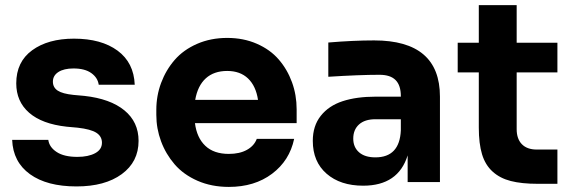

<svg xmlns="http://www.w3.org/2000/svg" viewBox="-20 -716 2247 755"><path d="M280.8 17.1Q164.6 17.1 97.9 -31Q31.2 -79.1 27.8 -166H169.9Q173.8 -137.2 202.9 -118.2Q231.9 -99.1 284.2 -99.1Q327.1 -99.1 354 -113.5Q380.9 -127.9 380.9 -154.8Q380.9 -179.7 359.1 -193.8Q337.4 -208 285.2 -213.9L242.2 -217.8Q145 -228.5 94.5 -272.7Q43.9 -316.9 43.9 -388.2Q43.9 -472.7 106.4 -518.3Q168.9 -564 271 -564Q378.4 -564 442.4 -516.8Q506.3 -469.7 509.8 -382.8H368.2Q364.3 -410.6 338.9 -428.7Q313.5 -446.8 269 -446.8Q231.4 -446.8 209.7 -432.9Q188 -418.9 188 -395Q188 -372.1 207 -359.6Q226.1 -347.2 269 -342.8L312 -338.9Q413.6 -327.6 469.2 -282Q524.9 -236.3 524.9 -162.1Q524.9 -79.6 458.7 -31.2Q392.6 17.1 280.8 17.1Z M879.9 19Q812 19 756.8 -5.1Q701.7 -29.3 666.7 -69.8Q631.8 -110.4 613.3 -160.4Q594.7 -210.4 594.7 -264.2V-284.2Q594.7 -339.4 613.5 -389.9Q632.3 -440.4 666.7 -480.2Q701.2 -520 754.9 -543.5Q808.6 -566.9 873.5 -566.9Q937.5 -566.9 990 -543.9Q1042.5 -521 1076.2 -481.9Q1109.9 -442.9 1128.2 -392.6Q1146.5 -342.3 1146.5 -286.1V-231.9H746.6Q753.9 -174.3 787.4 -142.6Q820.8 -110.8 879.9 -110.8Q922.4 -110.8 950.9 -126.7Q979.5 -142.6 989.7 -169.9H1136.7Q1118.7 -84.5 1049.8 -32.7Q981 19 879.9 19ZM873.5 -437Q821.3 -437 789.3 -408Q757.3 -378.9 747.6 -323.2H994.6Q986.3 -377.9 955.3 -407.5Q924.3 -437 873.5 -437Z M1408.2 14.2Q1318.4 14.2 1264.2 -33Q1210 -80.1 1210 -162.1Q1210 -221.2 1241.5 -260.7Q1272.9 -300.3 1327.4 -318.1Q1381.8 -335.9 1457 -335.9H1556.2V-337.9Q1556.2 -380.4 1535.6 -401.1Q1515.1 -421.9 1472.2 -421.9Q1393.1 -421.9 1271 -414.1V-548.8Q1368.7 -557.1 1451.2 -557.1Q1710 -557.1 1710 -335.9V0H1583V-105Q1545.9 14.2 1408.2 14.2ZM1456.1 -97.2Q1551.3 -97.2 1556.2 -203.1V-247.1H1456.1Q1414.6 -247.1 1391.8 -226.6Q1369.1 -206.1 1369.1 -170.9Q1369.1 -137.2 1391.8 -117.2Q1414.6 -97.2 1456.1 -97.2Z M2171.9 6.8H2094.7Q2031.2 6.8 1988.5 -4.2Q1945.8 -15.1 1917 -41.3Q1888.2 -67.4 1875.5 -109.4Q1862.8 -151.4 1862.8 -213.9V-431.2H1779.8V-547.9H1862.8V-695.8H2011.7V-547.9H2171.9V-431.2H2011.7V-208Q2011.7 -169.9 2032.2 -148.9Q2052.7 -127.9 2090.8 -127.9H2171.9Z"/></svg>

Font: Sora
Style: Bold
Weight: 700
Designer: Jonathan Barnbrook, Julián Moncada
Foundry: Barnbrook Fonts
Version: Version 2.000